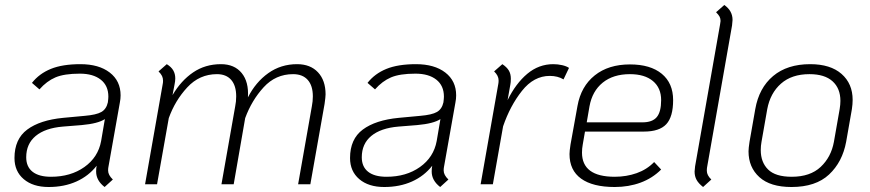

<svg xmlns="http://www.w3.org/2000/svg" viewBox="-20 -738 3483 769"><path d="M414 -68Q413 -63 413 -55Q413 -37 432 -19L399 11Q365 -15 365 -51Q365 -65 367 -73V-74Q335 -33 286 -11Q237 11 175 11Q112 11 75 -20.5Q38 -52 38 -105Q38 -181 89 -219Q140 -257 233 -266L319 -274Q366 -278 386 -289.5Q406 -301 412 -328Q414 -344 414 -351Q414 -395 383.5 -419Q353 -443 300 -443Q237 -443 202 -428Q167 -413 138 -380L108 -406Q137 -443 183.5 -462Q230 -481 302 -481Q376 -481 419.5 -447.5Q463 -414 463 -356Q463 -342 460 -327ZM400 -261Q373 -243 307 -237L232 -231Q161 -225 123 -193.5Q85 -162 85 -108Q85 -70 110.5 -50Q136 -30 184 -30Q263 -30 318 -69Q373 -108 385 -173Z M1284 -360Q1284 -350 1280 -322L1223 0H1174L1229 -312Q1233 -332 1233 -352Q1233 -395 1212.5 -418Q1192 -441 1154 -441Q1084 -441 1036 -388.5Q988 -336 962 -265L916 0H867L922 -312Q926 -331 926 -352Q926 -395 906 -418Q886 -441 849 -441Q779 -441 730 -388Q681 -335 656 -265L609 0H561L632 -403Q633 -407 633 -415Q633 -425 629 -433.5Q625 -442 615 -452L648 -481Q666 -470 674 -456Q682 -442 682 -424Q682 -413 679 -399L671 -357Q705 -415 753.5 -448Q802 -481 865 -481Q919 -481 948 -445.5Q977 -410 973 -348Q1004 -409 1054.5 -445Q1105 -481 1170 -481Q1223 -481 1253.5 -448.5Q1284 -416 1284 -360Z M1758 -68Q1757 -63 1757 -55Q1757 -37 1776 -19L1743 11Q1709 -15 1709 -51Q1709 -65 1711 -73V-74Q1679 -33 1630 -11Q1581 11 1519 11Q1456 11 1419 -20.5Q1382 -52 1382 -105Q1382 -181 1433 -219Q1484 -257 1577 -266L1663 -274Q1710 -278 1730 -289.5Q1750 -301 1756 -328Q1758 -344 1758 -351Q1758 -395 1727.5 -419Q1697 -443 1644 -443Q1581 -443 1546 -428Q1511 -413 1482 -380L1452 -406Q1481 -443 1527.5 -462Q1574 -481 1646 -481Q1720 -481 1763.5 -447.5Q1807 -414 1807 -356Q1807 -342 1804 -327ZM1744 -261Q1717 -243 1651 -237L1576 -231Q1505 -225 1467 -193.5Q1429 -162 1429 -108Q1429 -70 1454.5 -50Q1480 -30 1528 -30Q1607 -30 1662 -69Q1717 -108 1729 -173Z M2259 -466 2237 -420Q2214 -434 2182 -434Q2118 -434 2070.5 -374Q2023 -314 1995 -232L1954 0H1905L1976 -403Q1977 -408 1977 -416Q1977 -435 1959 -452L1992 -481Q2010 -469 2018 -455.5Q2026 -442 2026 -423Q2026 -408 2024 -399L2013 -337Q2046 -404 2092 -442.5Q2138 -481 2196 -481Q2214 -481 2231.5 -477Q2249 -473 2259 -466Z M2314 -159Q2311 -143 2311 -127Q2311 -30 2442 -30Q2489 -30 2530 -44.5Q2571 -59 2600 -89L2628 -59Q2593 -24 2545.5 -6.5Q2498 11 2442 11Q2354 11 2307.5 -22.5Q2261 -56 2261 -121Q2261 -133 2265 -159L2293 -314Q2307 -392 2362 -436Q2417 -480 2503 -480Q2585 -480 2630.5 -442.5Q2676 -405 2676 -337Q2676 -270 2648.5 -240.5Q2621 -211 2559 -211H2323ZM2341 -312 2330 -248H2553Q2593 -248 2610.5 -269Q2628 -290 2628 -337Q2628 -386 2595 -413.5Q2562 -441 2503 -441Q2436 -441 2394 -407Q2352 -373 2341 -312Z M2762 -51Q2762 -56 2764 -72L2864 -640Q2866 -650 2866 -654Q2866 -664 2862 -671.5Q2858 -679 2848 -689L2881 -718Q2914 -695 2914 -658Q2914 -652 2912 -636L2812 -68Q2811 -63 2811 -54Q2811 -36 2829 -19L2796 11Q2778 -3 2770 -17.5Q2762 -32 2762 -51Z M2978 -132Q2978 -144 2982 -170L3005 -301Q3020 -386 3076.5 -433.5Q3133 -481 3225 -481Q3306 -481 3350.5 -442Q3395 -403 3395 -338Q3395 -321 3392 -301L3369 -170Q3354 -89 3300.5 -39Q3247 11 3150 11Q3065 11 3021.5 -28.5Q2978 -68 2978 -132ZM3320 -170 3343 -301Q3346 -319 3346 -334Q3346 -384 3314.5 -412.5Q3283 -441 3222 -441Q3151 -441 3108 -403Q3065 -365 3053 -301L3030 -170Q3027 -154 3027 -137Q3027 -88 3056.5 -59Q3086 -30 3151 -30Q3225 -30 3267 -69.5Q3309 -109 3320 -170Z"/></svg>

Font: KoHo Light
Style: Italic
Weight: 300
Italic angle: -10°
Version: Version 1.000; ttfautohint (v1.6)